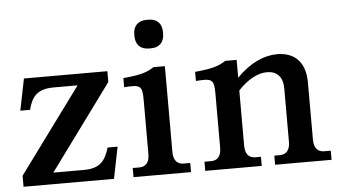

<svg xmlns="http://www.w3.org/2000/svg" viewBox="-51 -815 1592 901"><g transform="rotate(-5 745.5 -365.0)"><path d="M464 -455V-506H71L41 -357H87C102 -417 128 -452 206 -452H319L25 -52V0H451L481 -149H434C416 -90 392 -54 315 -54H170Z M735 -101V-506H681C648 -484 619 -475 536 -467V-424C612 -430 622 -425 622 -358V-101C622 -64 605 -43 575 -43H543V0H814V-43H782C752 -43 735 -64 735 -101ZM605 -659C605 -618 628 -595 669 -595H677C717 -595 740 -618 740 -659V-667C740 -707 717 -730 677 -730H669C628 -730 605 -707 605 -667Z M1073 -101V-362C1120 -412 1167 -436 1210 -436C1256 -436 1284 -408 1284 -353V-101C1284 -64 1267 -43 1237 -43H1210V0H1476V-43H1444C1414 -43 1397 -64 1397 -101V-371C1397 -466 1348 -516 1264 -516C1204 -516 1137 -488 1073 -422V-506H1019C986 -484 957 -475 874 -467V-424C950 -430 960 -425 960 -358V-101C960 -64 943 -43 913 -43H881V0H1147V-43H1120C1090 -43 1073 -64 1073 -101Z"/></g></svg>

Font: LT Superior Serif Semibold
Style: Regular
Weight: 600
Designer: Daniel Lyons
Foundry: LyonsType
Version: Version 2.120;FEAKit 1.0